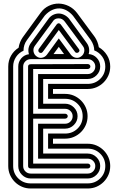

<svg xmlns="http://www.w3.org/2000/svg" viewBox="-20 -946 672 1094"><path d="M480 -524Q498 -524 510.5 -536.5Q523 -549 523 -567Q523 -584 510.5 -596.5Q498 -609 480 -609H155Q137 -609 124.5 -596.5Q112 -584 112 -567V0Q112 18 124.5 30.5Q137 43 155 43H480Q498 43 510.5 30.5Q523 18 523 0Q523 -17 510.5 -29.5Q498 -42 480 -42H197V-241H351Q369 -241 381.5 -253.5Q394 -266 394 -284Q394 -301 381.5 -313.5Q369 -326 351 -326H197V-524ZM140 -567Q140 -574 144.5 -577Q149 -580 154 -580L480 -581Q486 -581 490.5 -577Q495 -573 495 -567Q495 -561 490.5 -557Q486 -553 480 -553H169V-298H351Q357 -298 361.5 -294Q366 -290 366 -284Q366 -278 361.5 -274Q357 -270 351 -270H169V-14H480Q486 -14 490.5 -10Q495 -6 495 0Q495 6 490.5 10Q486 14 480 14H157Q140 14 140 0ZM178 -684Q168 -670 171 -652.5Q174 -635 188 -625Q202 -614 219 -617Q236 -620 247 -634L315 -727L384 -634Q395 -620 412 -617Q429 -614 443 -625Q457 -635 460 -652.5Q463 -670 452 -684L349 -823Q335 -842 313 -841.5Q291 -841 281 -824ZM303 -807Q314 -820 326 -807L429 -667Q438 -656 426 -647Q421 -644 415.5 -645Q410 -646 407 -651L315 -775L224 -651Q216 -640 204 -647Q199 -651 198.5 -656.5Q198 -662 201 -667ZM212 -874Q231 -900 258.5 -913Q286 -926 315 -925.5Q344 -925 371.5 -911.5Q399 -898 419 -872L521 -734Q538 -708 543 -677Q572 -660 590 -631Q608 -602 608 -567Q608 -540 598 -517Q588 -494 570.5 -476.5Q553 -459 530 -449Q507 -439 480 -439H282V-411H351Q378 -411 401 -401Q424 -391 441.5 -373.5Q459 -356 469 -333Q479 -310 479 -284Q479 -257 469 -234Q459 -211 441.5 -193.5Q424 -176 401 -166Q378 -156 351 -156H282V-127H480Q507 -127 530 -117Q553 -107 570.5 -89.5Q588 -72 598 -49Q608 -26 608 0Q608 27 598 50Q588 73 570.5 90.5Q553 108 530 118Q507 128 480 128H155Q128 128 105 118Q82 108 64.5 90.5Q47 73 37 50Q27 27 27 0V-567Q27 -601 43 -629Q59 -657 86 -674Q91 -707 110 -734ZM133 -717Q114 -691 114 -657Q88 -646 71.5 -621.5Q55 -597 55 -567V0Q55 42 84 70.5Q113 99 155 99H480Q522 99 551 70.5Q580 42 580 0Q580 -42 551 -70.5Q522 -99 480 -99H254V-185H351Q393 -185 422 -213.5Q451 -242 451 -284Q451 -326 422 -354.5Q393 -383 351 -383H254V-468H480Q522 -468 551 -496.5Q580 -525 580 -567Q580 -599 562.5 -623.5Q545 -648 517 -659Q517 -688 498 -717L396 -856Q380 -875 360.5 -886Q341 -897 320 -898Q299 -899 277 -889Q255 -879 235 -857ZM258 -841Q269 -855 284 -862Q299 -869 314.5 -869Q330 -869 345.5 -861.5Q361 -854 373 -840L475 -700Q485 -686 487.5 -669.5Q490 -653 485 -638Q513 -636 532 -615.5Q551 -595 551 -567Q551 -538 530 -517Q509 -496 480 -496H226V-355H351Q380 -355 401 -334Q422 -313 422 -284Q422 -255 401 -234Q380 -213 351 -213H226V-71H480Q509 -71 530 -50Q551 -29 551 0Q551 29 530 50Q509 71 480 71H155Q126 71 105 50Q84 29 84 0V-567Q84 -594 101.5 -614Q119 -634 145 -637Q135 -671 155 -700ZM285 -638H345L315 -679Z"/></svg>

Font: Zschusch
Style: Regular
Weight: 400
Designer: Peter Wiegel
Foundry: Peter Wiegel